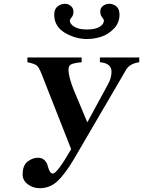

<svg xmlns="http://www.w3.org/2000/svg" viewBox="-20 -971 752 1009"><path d="M608 -894Q608 -851 578.5 -820.5Q549 -790 512 -778Q475 -766 437 -766Q376 -766 320.5 -799Q265 -832 265 -894Q265 -924 283 -937.5Q301 -951 322 -951Q339 -951 352.5 -939.5Q366 -928 366 -910Q366 -891 356.5 -880Q347 -869 347 -863Q347 -845 370.5 -830.5Q394 -816 437 -816Q480 -816 503 -830Q526 -844 526 -863Q526 -869 516.5 -880.5Q507 -892 507 -911Q507 -929 521.5 -940Q536 -951 554 -951Q575 -951 591.5 -937.5Q608 -924 608 -894ZM712 -669V-644Q662 -637 643 -605L368 -134Q321 -55 281.5 -18.5Q242 18 189 18Q153 18 126 -2.5Q99 -23 99 -54Q99 -102 125 -122Q151 -142 180 -142Q201 -142 214 -129Q227 -116 230.5 -100.5Q234 -85 241 -72Q248 -59 258 -59Q280 -59 354 -187L199 -581Q185 -617 173.5 -626.5Q162 -636 124 -644V-669H409V-644Q369 -640 354.5 -633Q340 -626 340 -605Q340 -566 369 -495L438 -330H440L548 -529Q566 -561 566 -594Q566 -639 505 -644V-669Z"/></svg>

Font: STIX
Style: Bold Italic
Weight: 700
Italic angle: -16.33°
Designer: MicroPress Inc., with final additions and corrections provided by Coen Hoffman, Elsevier (retired)
Version: Version 1.1.1